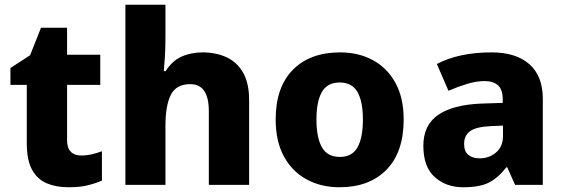

<svg xmlns="http://www.w3.org/2000/svg" viewBox="-20 -780 2378 810"><path d="M322 -124Q346 -124 367.5 -129Q389 -134 410 -142V-18Q382 -6 349 2Q316 10 269 10Q217 10 177.5 -6.5Q138 -23 115.5 -63.5Q93 -104 93 -177V-422H24V-493L107 -547L153 -663H263V-549H403V-422H263V-187Q263 -156 278.5 -140Q294 -124 322 -124Z M678 -628Q678 -575 675.5 -538Q673 -501 671 -480H679Q706 -523 745.5 -541Q785 -559 835 -559Q891 -559 935.5 -538.5Q980 -518 1005.5 -473.5Q1031 -429 1031 -358V0H861V-311Q861 -425 783 -425Q723 -425 700.5 -379.5Q678 -334 678 -250V0H509V-760H678Z M1683 -276Q1683 -138 1610.5 -64Q1538 10 1412 10Q1334 10 1273 -23.5Q1212 -57 1177.5 -120.5Q1143 -184 1143 -276Q1143 -412 1215.5 -485.5Q1288 -559 1415 -559Q1493 -559 1553.5 -526Q1614 -493 1648.5 -430Q1683 -367 1683 -276ZM1315 -276Q1315 -200 1338 -159Q1361 -118 1414 -118Q1466 -118 1488.5 -159Q1511 -200 1511 -276Q1511 -352 1488 -392Q1465 -432 1413 -432Q1361 -432 1338 -392Q1315 -352 1315 -276Z M2054 -559Q2157 -559 2213.5 -509Q2270 -459 2270 -363V0H2153L2120 -74H2116Q2081 -29 2042 -9.5Q2003 10 1934 10Q1862 10 1814 -33Q1766 -76 1766 -165Q1766 -252 1828 -295Q1890 -338 2010 -343L2101 -346V-359Q2101 -402 2081 -420Q2061 -438 2025 -438Q1990 -438 1950.5 -426Q1911 -414 1872 -397L1823 -510Q1868 -534 1926 -546.5Q1984 -559 2054 -559ZM2051 -248Q1988 -245 1963 -226.5Q1938 -208 1938 -173Q1938 -141 1956 -126.5Q1974 -112 2003 -112Q2044 -112 2073 -137Q2102 -162 2102 -206V-250Z"/></svg>

Font: Noto Sans Georgian ExtraBold
Style: Regular
Weight: 800
Designer: Monotype Design Team, Akaki Razmadze
Foundry: Google LLC
Version: Version 2.005; ttfautohint (v1.8.4.7-5d5b)